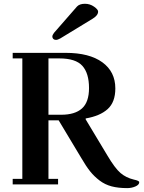

<svg xmlns="http://www.w3.org/2000/svg" viewBox="-20 -972 759 1012"><path d="M255.9 -779.3Q255.9 -787.1 264.6 -798.8L385.7 -937.5Q399.4 -952.1 427.7 -952.1Q454.1 -952.1 475.6 -937Q497.1 -921.9 497.1 -911.1Q497.1 -890.6 467.8 -873L297.9 -769.5Q284.2 -761.7 274.4 -761.7Q266.6 -761.7 261.2 -766.6Q255.9 -771.5 255.9 -779.3ZM46.9 0V-29.3H97.7V-664.1H46.9V-693.4H326.2Q451.2 -693.4 519.5 -643.6Q587.9 -593.8 587.9 -505.9Q587.9 -433.6 547.4 -397Q506.8 -360.4 431.6 -347.7V-342.8L544.9 -154.3Q585.9 -85 615.2 -60.1Q644.5 -35.2 685.5 -25.4Q713.9 -19.5 713.9 -11.7Q713.9 2 693.8 10.7Q673.8 19.5 650.4 19.5Q603.5 19.5 568.4 10.3Q533.2 1 504.9 -20.5Q476.6 -42 455.1 -68.8Q433.6 -95.7 408.2 -139.6L289.1 -337.9H235.4V-29.3H286.1V0ZM235.4 -367.2H302.7Q375 -367.2 412.1 -400.4Q449.2 -433.6 449.2 -507.8Q449.2 -585.9 414.1 -625Q378.9 -664.1 293 -664.1H235.4Z"/></svg>

Font: Monomakh Unicode TT
Style: Medium
Weight: 500
Designer: Alexey Kryukov, Aleksandr Andreev
Version: Version 1.1